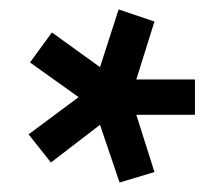

<svg xmlns="http://www.w3.org/2000/svg" viewBox="-20 -740 465 403"><path d="M389.2 -499H266.1L304.2 -378.9L231 -356.9L189.9 -478L86.9 -398.9L40 -458L145 -536.1L43 -608.9L88.9 -671.9L189.9 -599.1L229 -720.2L304.2 -694.8L266.1 -573.2H389.2Z"/></svg>

Font: TitilliumWeb-Bold
Style: Bold
Weight: 700
Version: Version 1.001;PS 57.000;hotconv 1.0.70;makeotf.lib2.5.55311